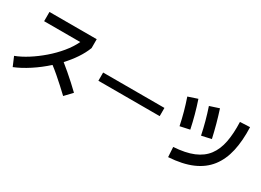

<svg xmlns="http://www.w3.org/2000/svg" viewBox="-26 -1481 3052 2246"><g transform="rotate(30 1500.0 -358.0)"><path d="M138 38 86 -84Q165 -114 251 -168.5Q337 -223 419.5 -294Q502 -365 569 -446Q636 -527 676 -611H188V-736H826V-616Q796 -538 744 -460.5Q692 -383 625 -311Q670 -275 720 -232Q770 -189 818.5 -145Q867 -101 909 -60L818 36Q775 -5 725 -50.5Q675 -96 624.5 -139.5Q574 -183 529 -217Q436 -133 334 -66.5Q232 0 138 38Z M1914 -436V-325H1086V-436Z M2447 -369Q2411 -544 2353 -716L2479 -757Q2508 -668 2532.5 -578Q2557 -488 2577 -398ZM2239 41 2231 -92Q2391 -102 2496.5 -146Q2602 -190 2662 -269.5Q2722 -349 2744.5 -465.5Q2767 -582 2761 -736L2894 -742Q2901 -561 2869.5 -420.5Q2838 -280 2761 -181Q2684 -82 2555.5 -26.5Q2427 29 2239 41ZM2174 -339Q2138 -514 2079 -685L2205 -727Q2235 -638 2259.5 -548Q2284 -458 2303 -367Z"/></g></svg>

Font: Murecho SemiBold
Style: Regular
Weight: 600
Designer: Neil Summerour
Foundry: Positype
Version: Version 1.010; ttfautohint (v1.8.3)